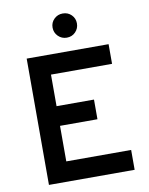

<svg xmlns="http://www.w3.org/2000/svg" viewBox="-97 -978 811 1048"><g transform="rotate(-10 308.0 -454.0)"><path d="M88 0V-700H542V-591H203.5V-416H411V-307H203.5V-110H563V0ZM324 -774.5Q296 -774.5 276.2 -794.2Q256.5 -814 256.5 -842Q256.5 -870 276.2 -889.2Q296 -908.5 324 -908.5Q353 -908.5 372.2 -889.2Q391.5 -870 391.5 -842Q391.5 -814 372.2 -794.2Q353 -774.5 324 -774.5Z"/></g></svg>

Font: Overpass SemiBold
Style: Regular
Weight: 600
Designer: Delve Withrington, Dave Bailey, Thomas Jockin
Foundry: Delve Fonts LLC
Version: Version 4.000